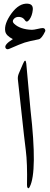

<svg xmlns="http://www.w3.org/2000/svg" viewBox="-20 -1027 274 1048"><path d="M105 -677.7Q119.6 -712.9 123.5 -679.7Q123.5 -679.7 146.5 -426.8Q185.1 -89.8 142.1 -6.8Q136.2 4.4 131.6 -1.2Q127 -6.8 127.4 -17.6Q129.9 -135.7 120.8 -206.5Q111.8 -277.3 99.1 -397L77.6 -592.8Q75.7 -609.4 83 -626.5ZM191.4 -812.5Q137.2 -801.8 114.7 -794.7Q92.3 -787.6 30.3 -760.3Q17.1 -754.9 11.2 -763.7Q-1 -781.7 50.3 -813.5Q13.2 -832 8.8 -855.5Q1 -896 42.5 -953.6Q84.5 -1010.7 131.8 -1006.8Q162.1 -1004.4 158.9 -972.9Q155.8 -941.4 141.1 -920.9Q126.5 -900.4 116.2 -916.5Q106 -932.6 86.2 -934.6Q66.4 -936.5 55.2 -923.3Q43.9 -910.2 57.1 -897.5Q90.3 -866.2 154.3 -864.3Q164.6 -864.3 185.1 -869.1Q205.6 -874 213.6 -873.8Q221.7 -873.5 225.3 -867.4Q229 -861.3 226.6 -856Q207.5 -815.9 191.4 -812.5Z"/></svg>

Font: Amiri Quran
Style: Regular
Weight: 400
Designer: Khaled Hosny
Version: Version 000.105